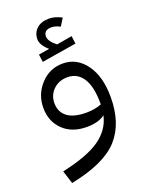

<svg xmlns="http://www.w3.org/2000/svg" viewBox="-168 -732 835 1085"><g transform="rotate(-20 250.0 -190.0)"><path d="M150 -431 144 -477 209 -488Q165 -526 165 -561Q165 -599 191.5 -624Q218 -649 268 -649Q300 -649 342 -628L314 -583Q286 -598 262 -598Q216 -598 216 -559Q216 -531 260 -496L353 -512L359 -465ZM252 -384Q336 -384 389.5 -311Q443 -238 443 -113Q443 45 360 136.5Q277 228 72 269L47 190Q201 157 276 104.5Q351 52 369 -30Q330 0 260 0Q170 0 117 -52Q64 -104 64 -185Q64 -266 118.5 -325Q173 -384 252 -384ZM285 -77Q334 -77 376 -93V-100Q376 -201 343 -251.5Q310 -302 251 -302Q199 -302 165.5 -269.5Q132 -237 132 -189Q132 -136 170 -106.5Q208 -77 285 -77Z"/></g></svg>

Font: FiraGO Book
Style: Regular
Weight: 350
Designer: bBox Type
Foundry: bBox Type GmbH
Version: Version 1.001;PS 001.001;hotconv 1.0.88;makeotf.lib2.5.64775